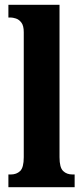

<svg xmlns="http://www.w3.org/2000/svg" viewBox="-20 -780 346 800"><path d="M15 0V-53H25Q49 -53 64 -67.5Q79 -82 79 -125V-646Q79 -673 69 -686Q59 -699 46 -703Q33 -707 25 -707H15V-760H228V-125Q228 -82 243 -67.5Q258 -53 282 -53H291V0Z"/></svg>

Font: Noto Serif Myanmar ExtraCondensed ExtraBold
Style: Regular
Weight: 800
Width: 2
Designer: Ben Mitchell and the Monotype Design Team
Foundry: Monotype Imaging Inc.
Version: Version 2.106; ttfautohint (v1.8.4.7-5d5b)